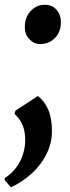

<svg xmlns="http://www.w3.org/2000/svg" viewBox="-39 -534 294 804"><path d="M6.5 250.5 -19 220.5V211.5Q9.5 193.5 28.8 167.5Q48 141.5 57.2 112Q66.5 82.5 66.5 54Q66.5 23.5 60 2.5Q53.5 -18.5 43.2 -32.8Q33 -47 22 -57L25.5 -70.5L119.5 -132Q147 -111.5 162.8 -75.2Q178.5 -39 178.5 15Q178.5 65 156.2 110.2Q134 155.5 95 191.5Q56 227.5 6.5 250.5ZM65 -421.5Q65 -461.5 89.5 -487.8Q114 -514 148 -514Q179.5 -514 197.8 -493Q216 -472 216 -442Q216 -400 191.2 -374.8Q166.5 -349.5 128.5 -349.5Q103.5 -349.5 84 -369.8Q64.5 -390 65 -421.5Z"/></svg>

Font: Merriweather 72pt Black
Style: Italic
Weight: 900
Italic angle: -7.8°
Version: Version 2.101